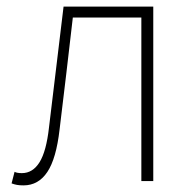

<svg xmlns="http://www.w3.org/2000/svg" viewBox="-20 -547 588 580"><path d="M51 13Q96 13 123 -27.5Q150 -68 160 -156Q171 -244 180.5 -326.5Q190 -409 200 -494H407V0H443V-527H172Q161 -433 150 -344.5Q139 -256 128 -162Q120 -90 99.5 -57Q79 -24 46 -24Q31 -24 24 -28L15 7Q23 10 31 11.5Q39 13 51 13Z"/></svg>

Font: Spoqa Han Sans Neo Thin
Style: Regular
Weight: 100
Designer: [Spoqa Han Sans Neo] Dong-huui Kim  Younghwa Kang  Yujin Lee  [Noto Sans] Ryoko NISHIZUKA  (kana & ideographs); Paul D. 
Foundry: Spoqa (http://www.spoqa-han-sans.com)
Version: Version 1.100;hotconv 1.0.109;makeotfexe 2.5.65596